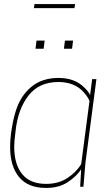

<svg xmlns="http://www.w3.org/2000/svg" viewBox="-20 -920 540 946"><path d="M455 -530H434ZM207 6Q118 6 74 -47.5Q30 -101 30 -195Q30 -239 38.5 -290Q47 -341 59 -377Q82 -449 135 -492.5Q188 -536 268 -536Q348 -536 394 -490Q414 -472 424 -452L434 -530H455L401 -118L391 0H375L380 -86Q356 -50 313 -22Q270 6 207 6ZM207 -14Q269 -14 312.5 -43Q356 -72 380 -111L421 -423Q412 -444 392 -466Q347 -516 268 -516Q173 -516 121 -450Q69 -384 57 -277Q50 -224 50 -197Q50 -111 89 -62.5Q128 -14 207 -14ZM195 -680H155L160 -720H200ZM335 -680H295L300 -720H340ZM350 -880ZM347 -880H147L150 -900H350Z"/></svg>

Font: Tanohe Sans Thin
Style: Italic
Weight: 100
Designer: Village Type and Design LLC & Cristiano Sobral
Foundry: Cooper Hewitt Smithsonian Design Museum
Version: Version 1.00;September 29, 2021;FontCreator 13.0.0.2655 64-b